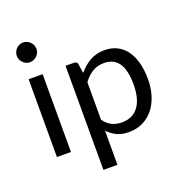

<svg xmlns="http://www.w3.org/2000/svg" viewBox="-148 -817 1051 1107"><g transform="rotate(-20 377.5 -263.5)"><path d="M53.7 0ZM157.7 -477.5V0H71.8V-477.5ZM174.3 -627Q174.3 -614.7 169.4 -603.8Q164.6 -592.8 156 -584.7Q147.5 -576.7 136.5 -571.8Q125.5 -566.9 113.3 -566.9Q101.1 -566.9 90.3 -571.8Q79.6 -576.7 71.5 -584.7Q63.5 -592.8 58.6 -603.8Q53.7 -614.7 53.7 -627Q53.7 -639.6 58.6 -650.6Q63.5 -661.6 71.5 -669.9Q79.6 -678.2 90.3 -683.1Q101.1 -688 113.3 -688Q125.5 -688 136.5 -683.1Q147.5 -678.2 156 -669.9Q164.6 -661.6 169.4 -650.6Q174.3 -639.6 174.3 -627Z M298.3 161.1V-477.5H349.6Q358.9 -477.5 364.7 -473.4Q370.6 -469.2 371.6 -460L379.9 -404.3Q410.2 -440.9 449.2 -463.4Q488.3 -485.8 539.1 -485.8Q580.1 -485.8 613.3 -470Q646.5 -454.1 669.9 -423.3Q693.4 -392.6 706.1 -347.2Q718.8 -301.8 718.8 -242.2Q718.8 -189.5 704.6 -143.8Q690.4 -98.1 663.8 -64.7Q637.2 -31.2 599.1 -12.2Q561 6.8 513.2 6.8Q469.7 6.8 439 -7.8Q408.2 -22.5 384.3 -48.8V161.1ZM510.7 -417Q470.7 -417 440.2 -398.4Q409.7 -379.9 384.3 -345.7V-115.2Q406.7 -84.5 433.8 -72Q460.9 -59.6 494.1 -59.6Q559.6 -59.6 595 -106.9Q630.4 -154.3 630.4 -242.2Q630.4 -288.6 622.3 -321.8Q614.3 -355 598.9 -376.2Q583.5 -397.5 561.3 -407.2Q539.1 -417 510.7 -417Z"/></g></svg>

Font: Carlito
Style: Regular
Weight: 400
Designer: Lukasz Dziedzic
Foundry: tyPoland Lukasz Dziedzic
Version: Version 1.103; Beta1; all basic design good, some composites